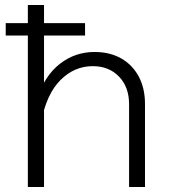

<svg xmlns="http://www.w3.org/2000/svg" viewBox="-20 -752 690 772"><path d="M499 0V-333Q499 -402 458.5 -444Q418 -486 353 -486Q279 -486 223 -430Q167 -374 146 -263L133 -362Q160 -448 221 -495.5Q282 -543 360 -543Q422 -543 467.5 -517Q513 -491 538 -444Q563 -397 563 -334V0ZM92 0V-732H157V0ZM3 -609V-659H322V-609Z"/></svg>

Font: Azeret Mono ExtraLight
Style: Regular
Weight: 250
Designer: Martin Vácha
Foundry: Displaay
Version: Version 1.002